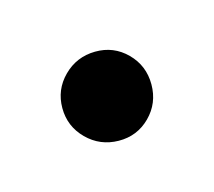

<svg xmlns="http://www.w3.org/2000/svg" viewBox="-47 -203 326 293"><g transform="rotate(30 116.0 -56.5)"><path d="M116 14Q87 14 66.5 -6.5Q46 -27 46 -56Q46 -85 66.5 -106Q87 -127 116 -127Q145 -127 166 -106Q187 -85 187 -56Q187 -27 166 -6.5Q145 14 116 14Z"/></g></svg>

Font: Figtree SemiBold
Style: Regular
Weight: 600
Designer: Erik Kennedy
Foundry: Erik Kennedy
Version: Version 2.001; ttfautohint (v1.8.4.7-5d5b);gftools[0.9.27]